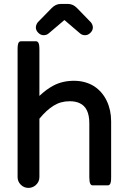

<svg xmlns="http://www.w3.org/2000/svg" viewBox="-20 -919 635 954"><path d="M67.4 -39.1V-672.9Q67.4 -688 68.6 -694.6Q69.8 -701.2 71 -704.3Q72.3 -707.5 75.4 -710.7Q78.6 -713.9 84 -713.9H159.2Q166 -713.9 170.4 -707Q175.8 -699.2 175.8 -672.9V-442.4Q210 -475.1 246.1 -494.1Q291 -517.6 347.4 -517.6Q403.8 -517.6 447.3 -490.7Q488.3 -463.9 510.3 -418Q532.2 -372.1 532.2 -316.4V-39.1Q532.2 -23.9 531 -17.3Q529.8 -10.7 528.6 -7.6Q527.3 -4.4 524.2 -1.2Q521 2 515.6 2H440.4Q432.6 2 428.7 -5.9Q423.8 -14.6 423.8 -39.1V-306.6Q423.8 -384.3 376 -406.2Q356 -416 326.2 -416Q281.7 -416 246.6 -394Q210.9 -372.1 175.8 -329.1V-39.1Q175.8 -14.2 155.8 2.4Q140.6 14.6 121.1 14.6Q99.1 14.6 83.3 -1.2Q67.4 -17.1 67.4 -39.1ZM168 -808.6Q236.3 -878.9 236.8 -878.9Q256.8 -899.4 281.2 -899.4H318.4Q342.8 -899.4 362.8 -878.9L431.6 -808.1Q441.4 -795.9 441.4 -782.2Q441.4 -768.1 429.4 -756.1Q417.5 -744.1 402.8 -744.1Q388.2 -744.1 377.9 -752.9L301.3 -818.4Q300.3 -819.3 299.8 -819.3L221.7 -752.9Q211.4 -744.1 196.8 -744.1Q182.1 -744.1 170.2 -756.1Q158.2 -768.1 158.2 -782Q158.2 -795.9 168 -808.6Z"/></svg>

Font: YuPearl-SemiBold
Style: SemiBold
Weight: 600
Designer: Max Yao
Foundry: Max-Everyday
Version: Version 1.011; ttfautohint (v1.8.3)